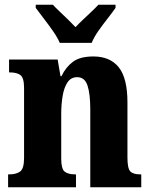

<svg xmlns="http://www.w3.org/2000/svg" viewBox="-20 -786 634 806"><path d="M14 0V-54H19Q48 -54 64.5 -66Q81 -78 81 -123V-417Q81 -459 66 -470.5Q51 -482 22 -482H18V-536H222L234 -466H238Q256 -504 286 -526.5Q316 -549 372 -549Q442 -549 478.5 -503.5Q515 -458 515 -356V-125Q515 -79 527 -66.5Q539 -54 569 -54H573V0H359V-327Q359 -391 347.5 -426.5Q336 -462 304 -462Q278 -462 263.5 -440.5Q249 -419 243 -383.5Q237 -348 237 -308V-120Q237 -77 251.5 -65.5Q266 -54 295 -54H299V0ZM231 -606Q221 -629 202.5 -655.5Q184 -682 164 -708Q144 -734 130 -753V-766H202Q213 -754 230.5 -737.5Q248 -721 266 -703.5Q284 -686 297 -672Q310 -686 328.5 -703.5Q347 -721 364.5 -737.5Q382 -754 393 -766H465V-753Q452 -734 431.5 -708Q411 -682 392.5 -655.5Q374 -629 365 -606Z"/></svg>

Font: Noto Serif Lao Condensed ExtraBold
Style: Regular
Weight: 800
Width: 3
Designer: Monotype Design Team
Foundry: Monotype Imaging Inc.
Version: Version 2.003; ttfautohint (v1.8.4.7-5d5b)